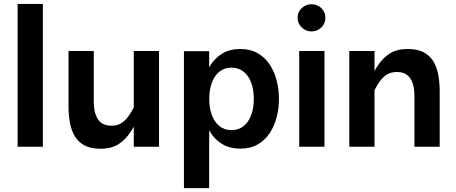

<svg xmlns="http://www.w3.org/2000/svg" viewBox="-20 -745 2314 975"><path d="M197.6 0V-724.9H69.5V0Z M659.3 -486.1V0H787.5V-486.1ZM696.2 -171.9 659.2 -199.1Q645.4 -172.5 629.9 -151.5Q614.5 -130.5 594.2 -118.6Q574 -106.7 545.5 -106.7Q498.8 -106.7 477.5 -139Q456.2 -171.4 456.2 -229.4V-486.1H328V-205.6Q328 -161.6 335 -122.5Q341.9 -83.4 359.6 -53.5Q377.3 -23.7 409.1 -6.7Q440.9 10.3 490.4 10.3Q546 10.3 582.2 -13Q618.4 -36.3 644.7 -77.5Q670.9 -118.8 696.2 -171.9Z M914.1 -484.9V210.4H1042.2V-484.9ZM1155.5 -401.5Q1191.5 -401.5 1216.9 -381.2Q1242.3 -361 1255.6 -325.2Q1268.8 -289.4 1268.8 -242.9Q1268.8 -196.5 1255.6 -160.6Q1242.3 -124.8 1217.1 -104.5Q1191.9 -84.2 1155.5 -84.2Q1119.5 -84.2 1094.3 -104.5Q1069.1 -124.8 1055.8 -160.6Q1042.6 -196.5 1042.6 -242.9Q1042.6 -289.4 1055.8 -325.2Q1069.1 -361 1094.3 -381.2Q1119.5 -401.5 1155.5 -401.5ZM1200.2 -496.3Q1148.6 -496.3 1111.4 -474.6Q1074.2 -452.9 1050.4 -416.6Q1026.6 -380.2 1015.2 -335.1Q1003.8 -290 1003.8 -242.9Q1003.8 -196.2 1015.2 -151.1Q1026.6 -106 1050.4 -69.6Q1074.2 -33.2 1111.4 -11.7Q1148.6 9.9 1200.2 9.9Q1251.8 9.9 1289 -11.7Q1326.2 -33.2 1350 -69.6Q1373.8 -106 1385.2 -151.1Q1396.6 -196.2 1396.6 -242.9Q1396.6 -290 1385.2 -335.1Q1373.8 -380.2 1350 -416.6Q1326.2 -452.9 1289 -474.6Q1251.8 -496.3 1200.2 -496.3Z M1491.3 -654.9Q1491.3 -625.9 1512.1 -605.7Q1533 -585.4 1562 -585.4Q1591.1 -585.4 1611.8 -605.6Q1632.4 -625.8 1632.4 -654.9Q1632.4 -684 1611.8 -703.7Q1591.1 -723.5 1562 -723.5Q1533 -723.5 1512.1 -703.8Q1491.3 -684 1491.3 -654.9ZM1499.4 -486.1V0H1627.6V-486.1Z M1881.8 0V-486.1H1753.7V0ZM1844.6 -314.2 1881.6 -287Q1895.4 -314.1 1910.8 -334.8Q1926.3 -355.6 1946.5 -367.5Q1966.8 -379.4 1995.2 -379.4Q2042 -379.4 2063.3 -347.2Q2084.6 -315.1 2084.6 -256.7V0H2212.8V-280.5Q2212.8 -324.5 2205.8 -363.6Q2198.9 -402.7 2181.2 -432.6Q2163.5 -462.4 2131.7 -479.4Q2099.9 -496.3 2050.4 -496.3Q1995.2 -496.3 1958.8 -473.1Q1922.4 -449.8 1896.3 -408.8Q1870.2 -367.8 1844.6 -314.2Z"/></svg>

Font: Estedad-VF-FD Black
Style: Regular
Weight: 900
Designer: Amin Abedi
Version: Version 4.000